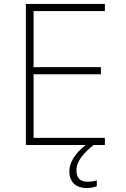

<svg xmlns="http://www.w3.org/2000/svg" viewBox="-20 -734 640 972"><path d="M111 0H414C360 43 331 87 331 134C331 189 367 218 418 218C439 218 457 214 470 209V179C459 183 441 186 423 186C385 186 367 166 367 128C367 79 408 37 454 0H511V-36H150V-358H491V-394H150V-678H511V-714H111Z"/></svg>

Font: Noto Sans Mono ExtraLight
Style: Regular
Weight: 200
Designer: Monotype Design Team
Foundry: Monotype Imaging Inc.
Version: Version 2.014